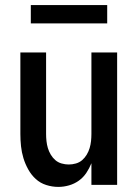

<svg xmlns="http://www.w3.org/2000/svg" viewBox="-20 -726 540 754"><path d="M209 8Q185 8 161.5 0.5Q138 -7 120.5 -23Q103 -39 91 -60.5Q79 -82 72 -105Q65 -128 62.5 -152Q60 -176 60 -200V-520H161V-200Q161 -186 162.5 -172Q164 -158 168 -144.5Q172 -131 179.5 -118.5Q187 -106 197.5 -97Q208 -88 222 -84Q236 -80 250 -80Q264 -80 278 -84Q292 -88 302.5 -97Q313 -106 320.5 -118.5Q328 -131 332 -144.5Q336 -158 337.5 -172Q339 -186 339 -200V-520H440V0H339V-85Q331 -65 319 -47Q307 -29 289.5 -16.5Q272 -4 251 2Q230 8 209 8ZM101 -634V-706H401V-634Z"/></svg>

Font: Iosevka Custom Semibold
Style: Regular
Weight: 600
Designer: Belleve Invis
Foundry: Belleve Invis
Version: Version 27.0.2; ttfautohint (v1.8.4)